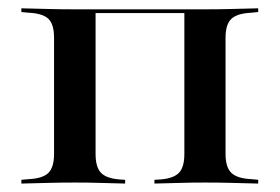

<svg xmlns="http://www.w3.org/2000/svg" viewBox="-20 -435 663 455"><path d="M466.1 -2.4Q434.7 -2.4 407.7 -1.6Q380.6 -0.8 346 0V-8.9L359.7 -9.7Q391.1 -12.1 404 -25.4Q416.9 -38.7 416.9 -70.2V-412.9H466.1Q499.2 -412.9 528.2 -413.7Q557.3 -414.5 591.9 -415.3V-406.5L575 -404.8Q541.9 -403.2 528.2 -390.3Q514.5 -377.4 514.5 -345.2V-70.2Q514.5 -38.7 528.2 -25.4Q541.9 -12.1 575 -10.5L591.9 -8.9V0Q557.3 -0.8 528.2 -1.6Q499.2 -2.4 466.1 -2.4ZM157.3 -2.4Q124.2 -2.4 95.2 -1.6Q66.1 -0.8 30.6 0V-8.9L48.4 -10.5Q81.5 -12.1 94.8 -25.4Q108.1 -38.7 108.1 -70.2V-345.2Q108.1 -377.4 94.8 -390.3Q81.5 -403.2 48.4 -404.8L30.6 -406.5V-415.3Q66.1 -414.5 95.2 -413.7Q124.2 -412.9 157.3 -412.9H206.5V-70.2Q206.5 -38.7 219.4 -25.4Q232.3 -12.1 263.7 -9.7L276.6 -8.9V0Q242.7 -0.8 215.7 -1.6Q188.7 -2.4 157.3 -2.4ZM184.7 -404V-412.9H441.1V-404Z"/></svg>

Font: Playfair 144pt SemiExpanded SemiBold
Style: Regular
Weight: 600
Width: 6
Designer: Claus Eggers Sørensen
Foundry: Claus Eggers Sørensen
Version: Version 2.203